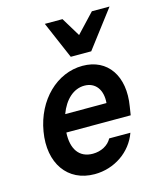

<svg xmlns="http://www.w3.org/2000/svg" viewBox="-121 -899 841 997"><g transform="rotate(-15 300.0 -400.5)"><path d="M177 -237H523L530 -282C557 -441 482 -550 347 -550C209 -550 91 -435 64 -273C36 -108 119 10 264 10C370 10 464 -54 498 -150H384C366 -116 327 -95 282 -95C209 -95 172 -149 177 -237ZM330 -448C389 -448 424 -402 418 -331H196C223 -404 272 -448 330 -448ZM301 -611H411L563 -811H468L372 -709L310 -811H215Z"/></g></svg>

Font: CommitMono
Style: Bold Italic
Weight: 700
Monospace: yes
Designer: Eigil Nikolajsen
Foundry: Eigil Nikolajsen
Version: Version 1.143